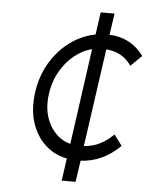

<svg xmlns="http://www.w3.org/2000/svg" viewBox="-51 -743 618 786"><g transform="rotate(5 258.0 -350.0)"><path d="M375 -612 388 -700H331L318 -608Q281 -601 247 -583Q213 -565 183 -536Q107 -460 92 -350Q77 -240 131 -164Q153 -135 181 -117Q209 -99 245 -92L232 0H289L302 -88Q392 -92 464 -163L431 -207Q405 -181 375 -166Q345 -151 310 -149L367 -551Q433 -547 471 -493L516 -537Q464 -608 375 -612ZM309 -547 254 -153Q230 -159 211 -173Q192 -187 178 -207Q137 -266 149 -350Q155 -393 172.5 -428.5Q190 -464 218 -493Q238 -513 261 -527Q284 -541 309 -547Z"/></g></svg>

Font: Unageo
Style: Light-Italic
Weight: 300
Designer: Richard Sepsi
Foundry: Richard Sepsi
Version: Version 2.000